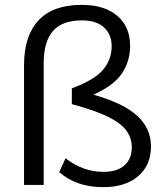

<svg xmlns="http://www.w3.org/2000/svg" viewBox="-20 -762 674 791"><path d="M79 0V-493Q79 -614 138.5 -678Q198 -742 317 -742Q410 -742 463 -697Q516 -652 516 -573Q516 -511 483 -460.5Q450 -410 365 -372Q491 -336 546.5 -284Q602 -232 602 -159Q602 -81 549 -36Q496 9 406 9Q348 9 303 -7Q258 -23 224 -53L250 -110Q322 -54 406 -54Q462 -54 492.5 -80.5Q523 -107 523 -156Q523 -191 502 -222Q481 -253 427 -280Q373 -307 276 -333V-398Q370 -433 405 -475Q440 -517 440 -572Q440 -620 408.5 -649Q377 -678 318 -678Q236 -678 198 -634Q160 -590 160 -502V0Z"/></svg>

Font: Mulish
Style: Regular
Weight: 400
Designer: Vernon Adams
Foundry: Vernon Adams
Version: Version 3.603; ttfautohint (v1.8.3)